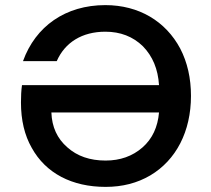

<svg xmlns="http://www.w3.org/2000/svg" viewBox="-20 -724 824 751"><path d="M104 -146C159 -46 262 7 393 7C459 7 517 -8 568 -38C669 -98 727 -210 727 -349C727 -418 713 -480 685 -534C628 -641 523 -704 392 -704C236 -704 119 -621 70 -485H202C234 -558 301 -600 392 -600C451 -600 500 -581 539 -543C577 -504 598 -454 602 -391H66C63 -370 62 -347 62 -323C62 -254 76 -195 104 -146ZM181 -284H602C597 -227 576 -181 537 -147C498 -113 450 -96 393 -96C332 -96 282 -113 243 -148C204 -182 183 -227 181 -284Z"/></svg>

Font: Poppins Medium
Style: Regular
Weight: 500
Designer: Ninad Kale (Devanagari), Jonny Pinhorn (Latin)
Foundry: Indian Type Foundry
Version: 4.004